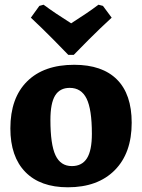

<svg xmlns="http://www.w3.org/2000/svg" viewBox="-20 -786 603 815"><path d="M24 -241Q24 -370 95 -440.5Q166 -511 295 -511Q414 -511 476.5 -448.5Q539 -386 539 -265Q539 -136 467 -63.5Q395 9 268 9Q151 9 87.5 -56Q24 -121 24 -241ZM370 -218Q370 -322 347.5 -367.5Q325 -413 276 -413Q234 -413 214 -380.5Q194 -348 194 -277Q194 -173 215.5 -127Q237 -81 285 -81Q328 -81 349 -114Q370 -147 370 -218ZM111 -711 147 -761 165 -766Q212 -731 282 -687Q353 -732 398 -766L417 -761L454 -711Q406 -667 356.5 -617.5Q307 -568 293 -553H270Q256 -568 207 -617.5Q158 -667 111 -711Z"/></svg>

Font: Alegreya SC ExtraBold
Style: Regular
Weight: 800
Designer: Juan Pablo del Peral
Foundry: Huerta Tipografica
Version: Version 2.007; ttfautohint (v1.6)